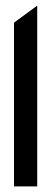

<svg xmlns="http://www.w3.org/2000/svg" viewBox="-20 -666 188 686"><path d="M30 0H113V-646L30 -585Z"/></svg>

Font: Charger Sport
Style: SeBd
Weight: 600
Designer: Jasper
Foundry: Cannot Into Space Fonts
Version: Version 1.1